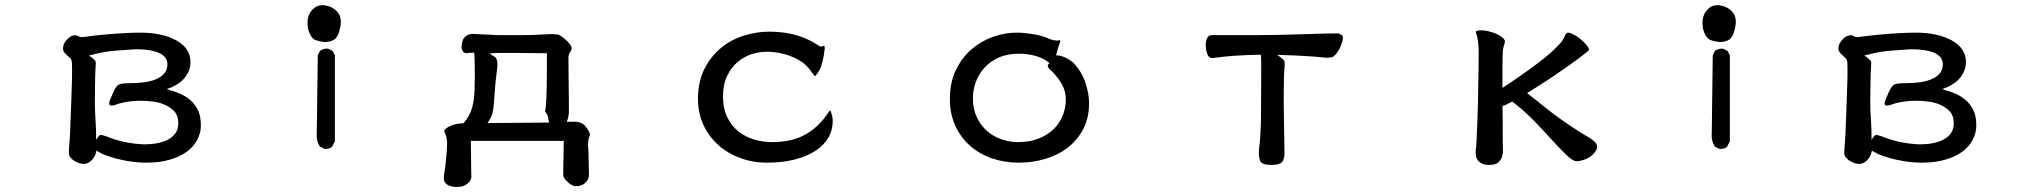

<svg xmlns="http://www.w3.org/2000/svg" viewBox="-20 -595 8040 757"><path d="M229 -410.2V-409.7Q228.5 -405.8 228.5 -401.9Q228.5 -397.9 230 -394.5Q233.9 -387.2 238.8 -382.3Q243.7 -377.4 247.6 -374Q253.9 -369.6 257.3 -365.2Q263.2 -358.9 263.7 -345.7Q264.2 -334 264.2 -314.2Q264.2 -294.4 263.7 -278.3Q263.2 -246.6 261.2 -200Q259.3 -153.3 256.3 -70.3V-69.8Q251.5 -6.8 251.5 2V5.9V8.8Q251.5 20 262.2 30.8Q272.5 41 291 47.9Q301.8 51.3 310.1 51.3Q327.1 51.3 341.3 36.9Q355.5 22.5 358.9 4.9L360.4 -1Q374.5 7.3 384.8 12.2Q415 25.4 457 34.7Q509.3 46.4 556.6 46.4Q611.8 46.4 652.3 33.7Q704.1 18.1 734.4 -12.2Q760.3 -38.6 769 -73.7Q772 -86.9 772 -100.6Q772 -137.7 760.3 -161.1Q748.5 -184.6 730.5 -200.2Q712.4 -215.8 690.9 -225.1Q669.4 -234.4 649.9 -239.7L637.7 -243.7Q655.8 -250.5 661.1 -252.9Q669.4 -257.3 676.8 -261.7Q707.5 -279.3 723.1 -312.5Q731 -329.1 731 -351.6Q731 -387.2 704.1 -414.6Q691.4 -426.8 674.8 -436Q647.9 -450.7 612.3 -458.5Q576.7 -466.3 534.2 -466.3Q472.7 -466.3 379.4 -457.5Q348.1 -454.6 335.2 -452.6Q322.3 -450.7 319.8 -450.4Q317.4 -450.2 314 -449.7Q308.1 -448.7 306.6 -448.7Q305.2 -448.7 304 -448.7Q302.7 -448.7 301.5 -448.7Q300.3 -448.7 299.3 -449.2Q297.4 -449.2 295.4 -449.7L289.1 -452.1Q287.1 -454.1 280.3 -455.6Q277.8 -456.1 275.9 -456.1Q262.7 -456.1 248.5 -443.4Q239.7 -435.5 234.4 -425.8Q229 -416 229 -410.2ZM355 -149.4Q354 -166 354 -191.9Q354 -217.8 354.5 -250Q355 -303.7 356.9 -334.5Q357.9 -342.3 357.9 -344.2Q357.9 -353 354 -356.9Q347.7 -363.8 338.4 -370.6L330.6 -376L339.8 -378.4Q391.6 -392.1 437.3 -395.5Q482.9 -398.9 516.1 -400.9H516.6Q573.2 -400.9 606 -386.7Q640.1 -372.1 640.1 -340.8Q640.1 -317.4 624.5 -301.8Q599.1 -276.4 543.9 -270Q518.1 -267.1 496.1 -267.1Q474.1 -267.1 463.4 -265.6Q449.2 -263.7 441.4 -256.3Q438 -252.4 433.8 -245.4Q429.7 -238.3 424.8 -227.1Q417.5 -210.4 414.1 -201.4Q410.6 -192.4 410.6 -189Q410.6 -188 410.6 -187Q411.1 -181.2 414.1 -179.9Q417 -178.7 419.4 -178.7Q427.7 -178.7 437.5 -182.6Q450.2 -188 471.7 -191.9Q502.9 -197.8 536.1 -197.8Q560.1 -197.8 585 -194.3Q610.8 -190.9 630.4 -181.6Q652.8 -171.4 667.5 -155.8Q683.1 -138.2 683.1 -109.9Q683.1 -88.4 673.8 -72.8Q658.2 -48.3 624 -36.6Q593.3 -25.9 546.9 -25.9Q505.4 -27.8 469.2 -35.6Q433.1 -43.5 398.9 -57.6Q382.8 -63 377.4 -63Q372.6 -63 366.7 -55.2L358.9 -43.9V-57.6Q358.9 -84 356.9 -116.7Z M1263.7 -7.8Q1279.3 -7.8 1289.6 -16.6L1300.3 -38.1V-377L1291.5 -394L1274.4 -402.8Q1271.5 -403.3 1267.1 -403.3Q1262.7 -403.3 1255.6 -401.4Q1248.5 -399.4 1241.7 -394.5L1232.9 -377L1229 -71.8Q1228.5 -65.9 1228.5 -60.5Q1228.5 -36.6 1241.2 -17.1L1258.8 -8.3Q1261.2 -7.8 1263.7 -7.8ZM1321.8 -489.3Q1323.7 -499.5 1323.7 -504.9Q1323.7 -510.3 1323.7 -512.2Q1322.8 -533.2 1311.5 -546.4Q1294.4 -567.4 1264.6 -573.2Q1257.3 -574.7 1251 -574.7Q1229.5 -574.7 1213.4 -558.6Q1195.3 -541 1192.9 -514.6Q1192.4 -508.8 1192.4 -502Q1192.4 -477.1 1204.6 -455.6Q1213.9 -439.9 1225.6 -436.5Q1241.2 -431.2 1259.8 -429.2Q1283.7 -429.2 1299.8 -440.4L1303.2 -443.8Q1315.9 -456.5 1321.8 -489.3Z M2039.1 -456.5H1943.4Q1937.5 -456.5 1928.5 -457Q1919.4 -457.5 1916.5 -457.8Q1913.6 -458 1910.6 -458.3Q1907.7 -458.5 1904.8 -458.5Q1898.4 -459 1891.1 -459Q1876 -459.5 1862.8 -460.4Q1849.6 -461.4 1845 -461.4Q1840.3 -461.4 1834 -460.4Q1821.3 -457.5 1813.5 -449.7Q1802.7 -439.5 1801.3 -421.9Q1799.8 -417 1799.8 -413.6Q1799.8 -410.2 1799.8 -408.2Q1800.3 -402.3 1802.5 -397.5Q1804.7 -392.6 1806.6 -390.6Q1808.6 -388.7 1810.5 -387.2Q1813.5 -385.3 1819.3 -385.3Q1820.8 -385.3 1824.7 -385.7Q1828.6 -386.2 1832.5 -386.7Q1838.9 -387.2 1845.7 -387.2H1849.6Q1852.1 -365.7 1852.1 -297.9Q1852.1 -232.4 1848.1 -203.6Q1843.8 -168.5 1830.6 -143.1Q1822.3 -126.5 1807.6 -108.9H1805.7Q1790.5 -108.9 1776.9 -105.5Q1751.5 -99.6 1736.8 -86.9Q1732.9 -83.5 1731.9 -82Q1731.9 -76.7 1732.9 -73.7Q1734.4 -68.8 1736.1 -65.2Q1737.8 -61.5 1738.3 -59.8Q1738.8 -58.1 1739.3 -56.2Q1740.2 -52.2 1741.5 -45.9Q1742.7 -39.6 1742.7 -28.6Q1742.7 -17.6 1741.7 -2.9Q1738.8 36.1 1735.8 59.3Q1732.9 82.5 1730 100.1Q1730 102.5 1730 107.2Q1730 111.8 1731.4 117.7Q1733.9 125.5 1741.2 131.3Q1754.4 142.1 1782.2 142.1Q1810.5 142.1 1827.6 125Q1838.4 114.3 1838.4 100.6Q1838.4 96.7 1837.9 84.5Q1837.4 63.5 1837.4 42.5Q1837.4 21.5 1836.9 0Q1836.4 -21.5 1836.4 -35.2V-39.6H2202.6V-35.2Q2202.6 -3.9 2201.7 25.9Q2200.7 55.7 2200.7 76.7Q2200.7 97.7 2200.9 98.4Q2201.2 99.1 2201.4 100.3Q2201.7 101.6 2202.1 102.5Q2206.5 111.8 2218.8 123Q2229 132.8 2240.2 137.2Q2245.1 139.2 2249 139.2Q2274.9 139.2 2289.6 124Q2302.2 111.8 2302.2 90.8Q2302.2 85 2301.8 77.6Q2301.3 65.4 2301.3 54.2Q2301.3 43 2300.8 35.2Q2300.3 21.5 2300.3 10.3Q2300.3 -1 2299.3 -10.7Q2298.3 -20.5 2298.3 -24.9Q2298.3 -38.1 2302.7 -54.7Q2305.7 -58.6 2305.7 -62.5Q2305.7 -72.8 2296.4 -85.9Q2292.5 -91.3 2290.5 -94.2L2284.7 -101.1Q2272.5 -113.3 2249.5 -115.2Q2247.1 -115.2 2244.6 -115.2Q2242.2 -115.2 2236.3 -115Q2230.5 -114.7 2220.7 -114.7H2214.4L2216.8 -120.6Q2223.1 -136.7 2223.1 -158.2Q2223.1 -187.5 2222.7 -210.4Q2222.2 -233.4 2222.2 -256.8Q2222.2 -280.3 2221.7 -306.6Q2221.2 -333 2221.2 -367.2Q2221.2 -381.3 2228.5 -390.6Q2233.9 -397.9 2233.9 -404.3Q2233.9 -412.6 2223.1 -425.3Q2213.4 -437.5 2194.8 -450.7Q2185.5 -457 2180.7 -458.5Q2168.5 -460.4 2164.8 -460.4Q2161.1 -460.4 2157 -460.4Q2152.8 -460.4 2149.4 -460.4Q2129.9 -460 2116.9 -459Q2104 -458 2099.1 -458Q2075.2 -456.5 2039.1 -456.5ZM1939.9 -321.8Q1941.4 -333.5 1941.4 -339.4Q1941.4 -364.7 1930.2 -371.1L1909.7 -383.8L1922.4 -385.3Q1930.2 -386.2 1947.8 -386.2H2027.8Q2050.8 -386.2 2066.9 -385.7Q2093.8 -385.3 2110.4 -385.3H2136.2V-325.7Q2136.2 -245.6 2133.8 -197.8Q2132.3 -169.9 2128.9 -156.2Q2130.4 -153.8 2132.6 -150.9Q2134.8 -147.9 2139.2 -139.2L2145 -111.8H2139.6Q2117.2 -111.8 2086.9 -111.3Q2056.6 -110.8 2024.4 -110.8Q1992.2 -110.8 1961.9 -110.4Q1931.6 -109.9 1910.2 -109.9H1901.9L1906.7 -116.7Q1918 -133.8 1921.6 -149.2Q1925.3 -164.6 1926.8 -181.2Q1929.2 -208.5 1931.2 -240.7Q1933.1 -272.9 1939.9 -321.8Z M3230 -415Q3230 -415 3229.7 -415Q3229.5 -415 3228.5 -415Q3226.1 -412.6 3220.2 -411.6Q3218.8 -411.6 3217.8 -411.6Q3211.4 -411.6 3202.6 -418.5Q3142.6 -457.5 3067.9 -466.8Q3041.5 -470.2 3012.7 -470.2Q2961.4 -470.2 2911.6 -454.1Q2849.6 -434.6 2805.7 -390.6Q2776.4 -361.8 2756.8 -322.3Q2731.9 -272.5 2731.9 -205.1Q2731.9 -149.4 2753.4 -102.8Q2774.9 -56.2 2812 -23.2Q2849.1 9.8 2898.7 28.1Q2948.2 46.4 3002.9 46.4Q3064.9 46.4 3113.8 33.7Q3210 8.8 3245.6 -51.8Q3263.2 -81.1 3263.2 -117.2Q3263.2 -132.3 3258.3 -147Q3255.4 -156.7 3252.9 -159.7Q3250 -158.7 3244.1 -148.9Q3208 -94.2 3155.3 -64.5Q3102.5 -34.7 3023.4 -34.7Q2988.8 -34.7 2954.3 -44.7Q2919.9 -54.7 2892.1 -76.2Q2864.7 -97.7 2847.7 -132.3Q2830.6 -167 2830.6 -214.8Q2830.6 -262.7 2847.2 -296.4Q2863.8 -330.1 2888.9 -351.1Q2914.1 -372.1 2944.3 -381.8Q2975.1 -391.1 3003.9 -391.1Q3023.9 -391.1 3047.4 -387.2Q3098.1 -378.4 3138.2 -353Q3159.2 -339.4 3174.3 -318.8Q3185.5 -302.7 3187 -301Q3188.5 -299.3 3190.2 -297.4Q3191.9 -295.4 3194.3 -295.4L3196.3 -297.4Q3201.7 -302.7 3210.9 -318.8Q3225.1 -344.2 3231.9 -405.3Q3231 -409.7 3230.5 -412.4Q3230 -415 3230 -415Z M4158.7 -436Q4156.7 -436.5 4156.2 -436.5Q4155.8 -436.5 4155 -436.3Q4154.3 -436 4152.8 -435.5Q4150.9 -435.1 4147 -435.1Q4143.1 -435.1 4133.8 -436.5Q4124.5 -438 4106.4 -446.3Q4083.5 -455.6 4049.8 -460.9Q4016.1 -466.3 3988.3 -466.3Q3941.4 -466.3 3894.3 -449.5Q3847.2 -432.6 3809.6 -399.9Q3772 -367.2 3748.5 -318.4Q3725.1 -269.5 3725.1 -205.1Q3725.1 -145.5 3746.6 -98.9Q3768.1 -52.2 3805.2 -19.8Q3842.3 12.7 3891.6 29.5Q3940.9 46.4 3997.6 46.4Q4054.2 46.4 4104.5 30.3Q4169.4 10.3 4210.9 -31.7Q4235.8 -56.2 4252 -88.4Q4273.9 -131.8 4273.9 -188.5Q4273.9 -225.1 4259.5 -269Q4245.1 -313 4210.9 -348.6Q4209 -350.1 4202.9 -354.7Q4196.8 -359.4 4189.9 -363.3Q4178.7 -369.1 4168.5 -372.8Q4158.2 -376.5 4149.4 -376.5H4143.6Q4149.9 -401.9 4154.3 -413.8Q4158.7 -425.8 4160.6 -432.1Q4160.6 -434.6 4158.7 -436ZM4169.9 -139.2Q4143.6 -75.2 4073.7 -48.3Q4039.1 -34.7 3995.1 -34.7Q3959 -34.7 3926.8 -46.4Q3890.6 -59.1 3864.7 -85Q3843.3 -106 3830.6 -134.3Q3815.9 -166 3815.9 -207Q3815.9 -237.8 3826.2 -269Q3838.9 -305.2 3866.2 -333Q3886.7 -353.5 3916 -367.2Q3950.2 -383.3 3998 -383.3Q4030.8 -383.3 4061.8 -374.8Q4092.8 -366.2 4114.3 -349.1L4117.7 -346.2L4114.3 -342.8Q4110.8 -338.9 4110.8 -335.9Q4110.8 -332 4114.7 -326.2Q4117.2 -323.2 4119.6 -320.8L4127.4 -314L4130.4 -310.5Q4148.9 -292.5 4165.5 -264.9Q4182.1 -237.3 4182.1 -203.1Q4182.1 -168.9 4169.9 -139.2Z M4756.3 -366.7Q4759.3 -366.2 4763.7 -366.2Q4766.6 -366.2 4772.9 -367.7Q4842.3 -377.4 4951.2 -379.4Q4952.6 -362.3 4952.6 -342.8V-300.8Q4952.6 -206.1 4951.7 -131.6Q4950.7 -57.1 4943.8 -6.3Q4943.4 1.5 4943.4 8.8Q4943.4 29.3 4949.2 41Q4956.5 55.2 4992.2 55.2Q5024.4 55.2 5034.4 44.2Q5044.4 33.2 5044.4 8.8Q5044.4 5.4 5043 -75.4Q5041.5 -156.2 5041.5 -177.7V-235.8Q5041.5 -264.6 5042.5 -297.9Q5042.5 -298.3 5043 -305.2Q5043.5 -312 5043.9 -320.3Q5044.4 -328.6 5044.9 -335Q5045.4 -341.3 5045.4 -343Q5045.4 -344.7 5045.2 -346.4Q5044.9 -348.1 5044.7 -349.6Q5044.4 -351.1 5044.2 -352.3Q5043.9 -353.5 5043.5 -354.5Q5041.5 -359.9 5026.9 -370.6L5015.1 -378.9Q5086.9 -376.5 5128.4 -374Q5169.9 -371.6 5205.6 -367.7H5216.3Q5221.2 -367.7 5227.1 -368.7H5227.5Q5237.3 -368.7 5251 -386.2Q5254.9 -391.6 5260.3 -400.9Q5265.6 -410.2 5269.5 -422.4Q5274.9 -437.5 5274.9 -444.3Q5274.9 -454.1 5268.1 -458Q5261.7 -461.4 5259 -462.4Q5256.3 -463.4 5255.9 -463.4Q5215.8 -463.4 5145 -460.9Q5017.6 -456.5 4940.4 -456.5H4758.8Q4746.6 -456.5 4741.2 -447.8Q4733.9 -436.5 4733.9 -418.5Q4733.9 -407.2 4736.3 -394.5Q4740.2 -377.4 4747.1 -370.6Q4750.5 -367.2 4756.3 -366.7Z M5903.8 -248.5V-346.2Q5903.8 -375 5905.8 -398.9Q5906.7 -405.3 5908.7 -412.6Q5912.6 -423.8 5913.6 -431.2Q5913.6 -438.5 5904.3 -446.3Q5890.1 -458.5 5866.2 -466.8Q5858.4 -469.2 5846.7 -472.2Q5832 -475.6 5819.8 -475.6Q5807.6 -475.6 5801.8 -472.7Q5798.8 -471.2 5798.8 -469.7Q5798.8 -467.8 5799.8 -465.3Q5805.2 -449.2 5807.6 -429.9Q5810.1 -410.6 5810.1 -389.6Q5810.1 -373 5809.1 -302.7Q5808.1 -232.4 5807.1 -190.4Q5805.2 -115.2 5801.8 -43Q5800.3 -13.2 5798.3 0.5Q5797.9 3.4 5797.9 8.1Q5797.9 12.7 5799.3 20.5Q5803.2 40 5822.3 49.8Q5833 55.2 5851.6 55.2Q5876.5 55.2 5887.2 45.4Q5898.4 35.6 5902.1 22.7Q5905.8 9.8 5905.8 -2.9Q5905.8 -5.9 5905.5 -10.3Q5905.3 -14.6 5905.3 -20Q5904.8 -30.3 5904.8 -39.1V-110.8Q5904.8 -148.4 5903.8 -177.2L5907.2 -178.2Q5914.6 -179.7 5922.9 -184.6Q5931.6 -189.5 5941.9 -194.8Q5986.3 -161.6 6026.1 -120.8Q6065.9 -80.1 6094.7 -47.9Q6130.9 -7.8 6156.2 16.4Q6181.6 40.5 6195.3 40.5Q6214.8 40.5 6237.8 29.8Q6260.3 19 6273.4 -2.9Q6276.9 -10.7 6276.9 -15.9Q6276.9 -21 6275.4 -24.4Q6271 -34.2 6260.3 -42.5Q6249.5 -50.8 6233.4 -59.6Q6217.3 -68.4 6201.7 -79.1Q6133.3 -123 6077.6 -167Q6054.7 -185.1 6042 -195.8Q6020.5 -213.4 6001 -228Q6108.4 -293.9 6204.1 -364.7Q6240.7 -391.6 6245.6 -398.4Q6244.6 -406.7 6231.4 -421.9Q6223.6 -430.7 6211.7 -440.7Q6199.7 -450.7 6185.3 -458.5Q6170.9 -466.3 6161.6 -466.3Q6155.3 -465.3 6150.4 -454.6Q6144.5 -440.9 6136.2 -429.7Q6106.4 -394 6046.1 -348.1Q5985.8 -302.2 5903.8 -248.5Z M6763.7 -7.8Q6779.3 -7.8 6789.6 -16.6L6800.3 -38.1V-377L6791.5 -394L6774.4 -402.8Q6771.5 -403.3 6767.1 -403.3Q6762.7 -403.3 6755.6 -401.4Q6748.5 -399.4 6741.7 -394.5L6732.9 -377L6729 -71.8Q6728.5 -65.9 6728.5 -60.5Q6728.5 -36.6 6741.2 -17.1L6758.8 -8.3Q6761.2 -7.8 6763.7 -7.8ZM6821.8 -489.3Q6823.7 -499.5 6823.7 -504.9Q6823.7 -510.3 6823.7 -512.2Q6822.8 -533.2 6811.5 -546.4Q6794.4 -567.4 6764.6 -573.2Q6757.3 -574.7 6751 -574.7Q6729.5 -574.7 6713.4 -558.6Q6695.3 -541 6692.9 -514.6Q6692.4 -508.8 6692.4 -502Q6692.4 -477.1 6704.6 -455.6Q6713.9 -439.9 6725.6 -436.5Q6741.2 -431.2 6759.8 -429.2Q6783.7 -429.2 6799.8 -440.4L6803.2 -443.8Q6815.9 -456.5 6821.8 -489.3Z M7229 -410.2V-409.7Q7228.5 -405.8 7228.5 -401.9Q7228.5 -397.9 7230 -394.5Q7233.9 -387.2 7238.8 -382.3Q7243.7 -377.4 7247.6 -374Q7253.9 -369.6 7257.3 -365.2Q7263.2 -358.9 7263.7 -345.7Q7264.2 -334 7264.2 -314.2Q7264.2 -294.4 7263.7 -278.3Q7263.2 -246.6 7261.2 -200Q7259.3 -153.3 7256.3 -70.3V-69.8Q7251.5 -6.8 7251.5 2V5.9V8.8Q7251.5 20 7262.2 30.8Q7272.5 41 7291 47.9Q7301.8 51.3 7310.1 51.3Q7327.1 51.3 7341.3 36.9Q7355.5 22.5 7358.9 4.9L7360.4 -1Q7374.5 7.3 7384.8 12.2Q7415 25.4 7457 34.7Q7509.3 46.4 7556.6 46.4Q7611.8 46.4 7652.3 33.7Q7704.1 18.1 7734.4 -12.2Q7760.3 -38.6 7769 -73.7Q7772 -86.9 7772 -100.6Q7772 -137.7 7760.3 -161.1Q7748.5 -184.6 7730.5 -200.2Q7712.4 -215.8 7690.9 -225.1Q7669.4 -234.4 7649.9 -239.7L7637.7 -243.7Q7655.8 -250.5 7661.1 -252.9Q7669.4 -257.3 7676.8 -261.7Q7707.5 -279.3 7723.1 -312.5Q7731 -329.1 7731 -351.6Q7731 -387.2 7704.1 -414.6Q7691.4 -426.8 7674.8 -436Q7647.9 -450.7 7612.3 -458.5Q7576.7 -466.3 7534.2 -466.3Q7472.7 -466.3 7379.4 -457.5Q7348.1 -454.6 7335.2 -452.6Q7322.3 -450.7 7319.8 -450.4Q7317.4 -450.2 7314 -449.7Q7308.1 -448.7 7306.6 -448.7Q7305.2 -448.7 7304 -448.7Q7302.7 -448.7 7301.5 -448.7Q7300.3 -448.7 7299.3 -449.2Q7297.4 -449.2 7295.4 -449.7L7289.1 -452.1Q7287.1 -454.1 7280.3 -455.6Q7277.8 -456.1 7275.9 -456.1Q7262.7 -456.1 7248.5 -443.4Q7239.7 -435.5 7234.4 -425.8Q7229 -416 7229 -410.2ZM7355 -149.4Q7354 -166 7354 -191.9Q7354 -217.8 7354.5 -250Q7355 -303.7 7356.9 -334.5Q7357.9 -342.3 7357.9 -344.2Q7357.9 -353 7354 -356.9Q7347.7 -363.8 7338.4 -370.6L7330.6 -376L7339.8 -378.4Q7391.6 -392.1 7437.3 -395.5Q7482.9 -398.9 7516.1 -400.9H7516.6Q7573.2 -400.9 7606 -386.7Q7640.1 -372.1 7640.1 -340.8Q7640.1 -317.4 7624.5 -301.8Q7599.1 -276.4 7543.9 -270Q7518.1 -267.1 7496.1 -267.1Q7474.1 -267.1 7463.4 -265.6Q7449.2 -263.7 7441.4 -256.3Q7438 -252.4 7433.8 -245.4Q7429.7 -238.3 7424.8 -227.1Q7417.5 -210.4 7414.1 -201.4Q7410.6 -192.4 7410.6 -189Q7410.6 -188 7410.6 -187Q7411.1 -181.2 7414.1 -179.9Q7417 -178.7 7419.4 -178.7Q7427.7 -178.7 7437.5 -182.6Q7450.2 -188 7471.7 -191.9Q7502.9 -197.8 7536.1 -197.8Q7560.1 -197.8 7585 -194.3Q7610.8 -190.9 7630.4 -181.6Q7652.8 -171.4 7667.5 -155.8Q7683.1 -138.2 7683.1 -109.9Q7683.1 -88.4 7673.8 -72.8Q7658.2 -48.3 7624 -36.6Q7593.3 -25.9 7546.9 -25.9Q7505.4 -27.8 7469.2 -35.6Q7433.1 -43.5 7398.9 -57.6Q7382.8 -63 7377.4 -63Q7372.6 -63 7366.7 -55.2L7358.9 -43.9V-57.6Q7358.9 -84 7356.9 -116.7Z"/></svg>

Font: Bakudai
Style: Light
Weight: 300
Version: Version 1.48